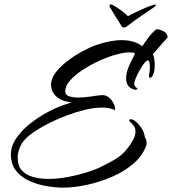

<svg xmlns="http://www.w3.org/2000/svg" viewBox="-20 -806 788 880"><path d="M487 -786Q493 -786 508.5 -776.5Q524 -767 540.5 -754.5Q557 -742 566 -732Q577 -738 596 -747Q615 -756 635 -765Q655 -774 671 -779.5Q687 -785 691 -785H692Q695 -785 695 -783Q695 -782 691.5 -778Q688 -774 685 -772Q666 -759 634.5 -738Q603 -717 557 -682Q553 -680 548 -680Q541 -680 538 -685Q538 -686 529 -699.5Q520 -713 509.5 -730.5Q499 -748 491 -761Q483 -774 484 -772Q482 -774 482 -778Q482 -786 487 -786ZM269 54Q235 54 193.5 47Q152 40 115 23.5Q78 7 54 -23Q30 -53 30 -98Q30 -136 54 -171.5Q78 -207 114.5 -236.5Q151 -266 191 -288Q231 -310 262 -321L308 -337Q260 -342 237 -364.5Q214 -387 214 -418Q214 -447 236.5 -475.5Q259 -504 292.5 -529Q326 -554 360 -572Q394 -590 416 -598Q485 -622 538 -622Q596 -622 632 -594Q646 -615 661.5 -635.5Q677 -656 696 -672Q712 -672 730 -662.5Q748 -653 748 -634Q743 -629 728 -612Q713 -595 699 -578.5Q685 -562 680 -557Q685 -550 687 -535.5Q689 -521 689 -506Q689 -478 681.5 -463.5Q674 -449 668 -449Q663 -449 663 -458Q663 -460 663 -462.5Q663 -465 664 -468Q665 -471 666 -479.5Q667 -488 667 -497Q667 -509 665 -519Q663 -529 658 -529Q651 -529 640.5 -515.5Q630 -502 619.5 -483Q609 -464 602 -447Q595 -430 595 -423Q595 -410 607 -403Q610 -403 610 -400Q610 -398 607 -396Q604 -394 598 -395Q576 -400 567 -413.5Q558 -427 558 -446Q558 -474 572.5 -506Q587 -538 597 -556Q598 -557 598 -559Q598 -564 588.5 -565Q579 -566 574 -566Q548 -566 510.5 -555.5Q473 -545 433 -526.5Q393 -508 358 -485Q323 -462 301 -437Q279 -412 279 -387Q279 -371 296 -365Q313 -359 337 -359Q369 -359 402.5 -364.5Q436 -370 449 -370Q473 -370 490 -348.5Q507 -327 508 -305L507 -302V-301Q483 -313 449 -313Q413 -313 371 -303Q329 -293 287.5 -277.5Q246 -262 212 -245Q178 -228 157 -215Q136 -202 115 -186Q94 -170 80 -148Q61 -116 61 -83Q61 -46 80 -25Q99 -4 131.5 5Q164 14 202 14Q244 14 287.5 6Q331 -2 369 -13.5Q407 -25 430 -35Q470 -54 505.5 -74.5Q541 -95 566 -128Q579 -145 590 -165Q601 -185 601 -204Q601 -227 580 -244Q572 -250 572 -254Q572 -258 579 -260Q594 -258 609 -243Q624 -228 633.5 -210Q643 -192 643 -180Q647 -173 649.5 -166Q652 -159 652 -151Q652 -141 648 -133Q630 -88 588 -53Q546 -18 490.5 5.5Q435 29 377 41.5Q319 54 269 54Z"/></svg>

Font: The Nautigal
Style: Bold
Weight: 700
Designer: Robert E. Leuschke
Foundry: Robert E. Leuschke
Version: Version 1.100; ttfautohint (v1.8.3)